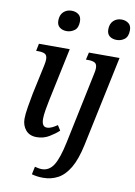

<svg xmlns="http://www.w3.org/2000/svg" viewBox="-106 -829 800 1135"><g transform="rotate(10 294.5 -261.0)"><path d="M221 -638Q196 -638 179 -651Q162 -664 162 -691Q162 -725 181.5 -743.5Q201 -762 230 -762Q255 -762 272 -749Q289 -736 289 -708Q289 -669 267.5 -653.5Q246 -638 221 -638ZM155 10Q112 10 89 -17.5Q66 -45 66 -85Q66 -113 73.5 -157Q81 -201 88 -238L126 -415Q131 -439 131 -452Q131 -477 117 -484.5Q103 -492 77 -492H64L73 -536H258L190 -214Q185 -191 179.5 -158Q174 -125 174 -104Q174 -56 205 -56Q220 -56 235.5 -63.5Q251 -71 267 -82L286 -52Q264 -31 230 -10.5Q196 10 155 10ZM521 -638Q495 -638 478.5 -651Q462 -664 462 -691Q462 -725 481.5 -743.5Q501 -762 530 -762Q554 -762 571.5 -749Q589 -736 589 -708Q589 -670 568.5 -654Q548 -638 521 -638ZM234 240Q214 240 197 237.5Q180 235 166 231L176 184Q183 186 195.5 188.5Q208 191 218 191Q262 191 288.5 149.5Q315 108 336 8L425 -417Q430 -439 430 -452Q430 -477 416 -484.5Q402 -492 377 -492H363L373 -536H557L442 8Q423 96 393 146.5Q363 197 323 218.5Q283 240 234 240Z"/></g></svg>

Font: Noto Serif SemiCondensed Medium
Style: Italic
Weight: 500
Width: 4
Italic angle: -12°
Designer: Monotype Design Team
Foundry: Monotype Imaging Inc.
Version: Version 2.013